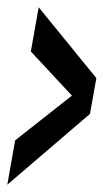

<svg xmlns="http://www.w3.org/2000/svg" viewBox="-59 -506 290 526"><path d="M-39 0 -17.5 -121.5 138 -244 25.5 -365 47 -486 205 -292 187.5 -194Z"/></svg>

Font: Anybody UltraCondensed Regular
Style: Bold Italic
Weight: 700
Width: 1
Italic angle: -10°
Designer: Tyler Finck
Foundry: Etcetera Type Company
Version: Version 1.010; ttfautohint (v1.8.3) -l 8 -r 50 -G 200 -x 14 